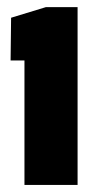

<svg xmlns="http://www.w3.org/2000/svg" viewBox="-20 -900 258 540"><path d="M198.2 -879.9V-379.9H48.8V-730H9.8L11.2 -850.1L108.9 -879.9Z"/></svg>

Font: Mikodacs
Style: Regular
Weight: 400
Designer: gluk (gluksza@wp.pl)
Foundry: gluk (gluksza@wp.pl)
Version: Version 0.28